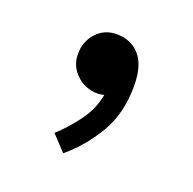

<svg xmlns="http://www.w3.org/2000/svg" viewBox="-64 -208 406 404"><g transform="rotate(20 139.0 -6.0)"><path d="M72.1 -76.4Q72.1 -54.4 84.5 -38.4Q96.8 -22.5 115.6 -15.6Q134.5 -8.8 153.6 -13.7Q148 18.9 127.3 47Q106.7 75.1 82.5 97.2L114.4 131.2Q152.1 100 179.2 54.7Q206.2 9.5 206.2 -52.2Q206.2 -98.8 186.7 -120.8Q167.1 -142.9 135.2 -142.9Q107.6 -142.9 89.9 -123.5Q72.1 -104.1 72.1 -76.4Z"/></g></svg>

Font: Estedad-VF-FD Black
Style: Regular
Weight: 900
Designer: Amin Abedi
Version: Version 4.000